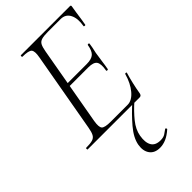

<svg xmlns="http://www.w3.org/2000/svg" viewBox="-272 -702 1054 1054"><g transform="rotate(-45 255.0 -175.0)"><path d="M15 0Q13 0 13 -6Q13 -12 15 -12Q48 -12 65 -17Q82 -22 90 -37Q98 -52 103 -81L185 -544Q193 -587 181.5 -600Q170 -613 122 -613Q119 -613 119 -619Q119 -625 122 -625H503Q511 -625 509 -616Q506 -598 502.5 -575Q499 -552 496 -530Q493 -508 490 -494Q489 -490 483 -491Q477 -492 478 -495Q487 -547 470.5 -579Q454 -611 416 -611H317Q286 -611 269 -606Q252 -601 244.5 -586.5Q237 -572 232 -543L151 -85Q144 -43 155 -30.5Q166 -18 213 -18H344Q377 -18 407.5 -54Q438 -90 454 -147Q455 -150 461 -149Q467 -148 465 -145Q457 -119 448.5 -82.5Q440 -46 435 -15Q432 0 419 0ZM405 -234Q404 -230 398 -230.5Q392 -231 393 -235Q401 -280 389 -298Q377 -316 336 -316H171L174 -335H343Q381 -335 398 -350.5Q415 -366 421 -404Q422 -408 428 -407.5Q434 -407 433 -402Q429 -374 425 -358.5Q421 -343 419 -325Q415 -303 412.5 -281.5Q410 -260 405 -234ZM303 275Q262 275 242.5 248.5Q223 222 230 179Q238 133 280.5 83Q323 33 376 -14L385 -7Q342 31 310.5 70Q279 109 272 150Q264 196 279 222Q294 248 334 248Q356 248 369.5 239.5Q383 231 396 221Q398 219 401.5 223.5Q405 228 403 230Q376 254 351.5 264.5Q327 275 303 275Z"/></g></svg>

Font: Cormorant Light Light
Style: Italic
Weight: 300
Italic angle: -10°
Version: Version 4.000